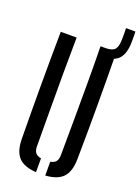

<svg xmlns="http://www.w3.org/2000/svg" viewBox="-175 -1023 804 1103"><g transform="rotate(20 227.0 -471.0)"><path d="M51 -144.5Q49 -309 49 -472.2Q49 -635.5 51 -800H148Q146.5 -690.5 146.2 -579.2Q146 -468 146.5 -356.5Q147 -245 147.5 -135.5Q147.5 -109.5 158 -96Q168.5 -82.5 193 -78V6.5Q118 1.5 85 -34.2Q52 -70 51 -144.5ZM249.5 6.5V-78Q274 -82.5 284 -96.2Q294 -110 294 -135.5Q295 -245 295.5 -356.5Q296 -468 296 -579.2Q296 -690.5 294 -800H391Q393 -635.5 393.2 -472.2Q393.5 -309 391 -144.5Q390 -70 357 -34.2Q324 1.5 249.5 6.5ZM327 -748.5Q311 -748.5 296 -750.5L295 -800Q303 -800 311.5 -800Q320 -800 327 -800Q365 -801 379.5 -816Q394 -831 396 -867Q396.5 -878.5 396.8 -893.8Q397 -909 396.8 -923.5Q396.5 -938 396 -948H453.5Q454 -937.5 454.2 -922.8Q454.5 -908 454.2 -893Q454 -878 453.5 -867.5Q449.5 -805 419.8 -776.8Q390 -748.5 327 -748.5Z"/></g></svg>

Font: Big Shoulders Stencil Text Thin SemiBold
Style: Regular
Weight: 600
Version: Version 2.001